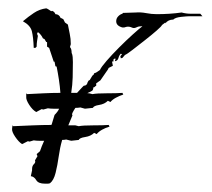

<svg xmlns="http://www.w3.org/2000/svg" viewBox="-20 -403 510 461"><path d="M33 -57Q25 -62 16.5 -74.5Q8 -87 9 -94L10 -102L12 -100Q35 -101 58.5 -102Q82 -103 103 -103L104 -104L111 -127Q119 -135 122 -142Q115 -142 108 -142Q101 -142 95 -143L84 -140L80 -141L67 -134Q58 -139 50 -151.5Q42 -164 43 -171V-179L45 -177Q65 -178 85 -179Q105 -180 125 -180Q124 -195 121.5 -211.5Q119 -228 116 -243L113 -244L111 -255H109L98 -288L93 -291V-302H91L87 -309L83 -311Q79 -320 71 -326L69 -322L70 -319L71 -317Q70 -311 69 -304.5Q68 -298 68 -291L65 -288H61Q60 -314 56.5 -328Q53 -342 35 -352Q48 -363 61.5 -372Q75 -381 91 -383Q94 -382 97 -380Q100 -378 103 -376L105 -377Q111 -375 113 -369Q122 -369 126 -359V-360L132 -357L136 -349L143 -344Q145 -333 147.5 -321.5Q150 -310 150 -297L148 -290Q152 -286 152 -276Q154 -272 154.5 -266Q155 -260 155 -254Q155 -235 154.5 -217Q154 -199 151 -180H165Q168 -183 171 -186.5Q174 -190 177 -193Q181 -198 183 -197.5Q185 -197 189 -201Q189 -203 191.5 -207.5Q194 -212 195 -210L201 -220Q203 -223 204 -223Q205 -223 206 -227Q211 -228 220 -235Q223 -242 236 -257Q249 -272 266 -289Q283 -306 298.5 -320Q314 -334 322 -340H320Q313 -340 308 -337.5Q303 -335 299 -336Q293 -339 287 -339Q284 -339 278 -337H274Q259 -341 259 -352Q259 -359 264 -364Q269 -369 274 -370L275 -372L306 -373Q318 -374 331 -371.5Q344 -369 356 -369Q372 -369 387 -370Q402 -371 416 -373Q427 -370 438.5 -370Q450 -370 461 -370L466 -364H435Q429 -364 415 -362.5Q401 -361 396 -356Q384 -356 377 -347V-349L369 -343Q368 -340 356 -329.5Q344 -319 328 -306.5Q312 -294 298.5 -283.5Q285 -273 280 -271L274 -264L270 -263L269 -268L273 -273L270 -274Q266 -270 264.5 -264Q263 -258 257 -256L256 -258L258 -262H254L252 -259L253 -256L249 -255L251 -245L241 -240L239 -236L221 -210L211 -203V-197Q207 -195 207.5 -194.5Q208 -194 204 -193Q204 -187 201 -185Q198 -183 191 -180Q191 -180 190 -179H194L202 -177Q212 -179 236.5 -179Q261 -179 274 -180L276 -176Q267 -173 258.5 -168.5Q250 -164 245 -158L239 -161Q231 -153 218 -151Q205 -149 203 -144L184 -142L173 -145Q167 -144 161 -144Q157 -138 154.5 -133Q152 -128 154 -126L144 -102H161L169 -100Q179 -102 203.5 -102Q228 -102 241 -103L243 -99Q233 -96 225 -91.5Q217 -87 212 -81L206 -84Q198 -76 184.5 -74Q171 -72 169 -67L151 -65L139 -68Q134 -67 129 -67V-66Q124 -49 121 -27.5Q118 -6 113.5 12Q109 30 100 37Q97 38 94 38Q91 38 88 38Q72 38 67 29.5Q62 21 54 20L57 6V3Q57 -5 61.5 -9Q66 -13 64 -18L70 -28L68 -33L76 -40Q80 -52 86 -65Q80 -65 73.5 -65Q67 -65 61 -66L51 -63L47 -64Z"/></svg>

Font: Kolker Brush
Style: Regular
Weight: 400
Designer: Robert E. Leuschke
Foundry: Robert E. Leuschke
Version: Version 1.010; ttfautohint (v1.8.3)